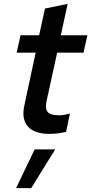

<svg xmlns="http://www.w3.org/2000/svg" viewBox="-20 -683 471 991"><path d="M236 8Q158 8 124 -30Q90 -68 106 -140L164 -411H66L86 -501H182L212 -639L329 -663L294 -501H431L411 -411H275L220 -160Q212 -121 226.5 -104.5Q241 -88 284 -88Q296 -88 307 -89.5Q318 -91 341 -97L321 -2Q303 2 280.5 5Q258 8 236 8ZM63 288 159 88H265L141 288Z"/></svg>

Font: Red Hat Text SemiBold
Style: Italic
Weight: 600
Italic angle: -12°
Designer: Pentagram, MCKL
Foundry: Pentagram, MCKL
Version: Version 1.023